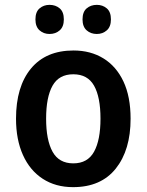

<svg xmlns="http://www.w3.org/2000/svg" viewBox="-20 -761 604 791"><path d="M518 -272Q518 -143 457 -66.5Q396 10 281 10Q209 10 156 -24.5Q103 -59 74.5 -122.5Q46 -186 46 -272Q46 -404 107.5 -478.5Q169 -553 283 -553Q353 -553 406 -520.5Q459 -488 488.5 -425.5Q518 -363 518 -272ZM170 -272Q170 -184 196.5 -136Q223 -88 282 -88Q341 -88 367.5 -136Q394 -184 394 -272Q394 -361 367.5 -408Q341 -455 282 -455Q223 -455 196.5 -408Q170 -361 170 -272ZM126 -681Q126 -712 143 -726.5Q160 -741 184 -741Q209 -741 226 -726.5Q243 -712 243 -681Q243 -651 226 -636Q209 -621 184 -621Q160 -621 143 -636Q126 -651 126 -681ZM320 -681Q320 -712 337 -726.5Q354 -741 379 -741Q403 -741 420 -726.5Q437 -712 437 -681Q437 -651 420 -636Q403 -621 379 -621Q354 -621 337 -636Q320 -651 320 -681Z"/></svg>

Font: Noto Sans Georgian SemiCondensed SemiBold
Style: Regular
Weight: 600
Width: 4
Designer: Monotype Design Team, Akaki Razmadze
Foundry: Google LLC
Version: Version 2.005; ttfautohint (v1.8.4.7-5d5b)